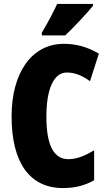

<svg xmlns="http://www.w3.org/2000/svg" viewBox="-20 -947 547 977"><path d="M453 -917V-927H271C250 -883 225 -834 193 -781V-767H312C362 -814 425 -883 453 -917ZM320 -578C363 -578 400 -561 438 -534L483 -674C426 -708 368 -724 305 -724C140 -724 39 -575 39 -355C39 -119 131 10 301 10C360 10 413 -3 459 -30V-182C416 -157 374 -137 328 -137C253 -137 216 -209 216 -354C216 -493 253 -578 320 -578Z"/></svg>

Font: Noto Sans Arabic UI XCn Bk
Style: Regular
Weight: 900
Width: 2
Designer: Monotype Design Team, Nadine Chahine and Nizar Qandah
Foundry: Monotype Imaging Inc.
Version: Version 2.010